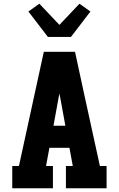

<svg xmlns="http://www.w3.org/2000/svg" viewBox="-20 -1014 640 1034"><path d="M46 0V-120H82L216 -735H384L437 -490L518 -120H554V0H335V-120H372L354 -218H246L228 -120H265V0ZM268 -337H332L304 -490Q303 -495 302 -500Q301 -505 300 -510Q299 -505 298 -500Q297 -495 296 -490ZM238 -815 133 -952 192 -994 300 -880 408 -994 467 -952 362 -815Z"/></svg>

Font: Iosevka Etoile Heavy
Style: Regular
Weight: 900
Designer: Belleve Invis
Foundry: Belleve Invis
Version: Version 22.1.2; ttfautohint (v1.8.4)